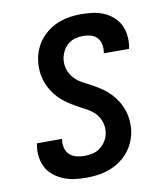

<svg xmlns="http://www.w3.org/2000/svg" viewBox="-84 -813 768 890"><g transform="rotate(-10 300.0 -367.5)"><path d="M252 8Q223 8 196 4.5Q169 1 144.5 -9Q120 -19 99 -35.5Q78 -52 66 -74.5Q54 -97 50 -124.5Q46 -152 51 -180L52 -189H171L170 -185Q167 -165 172 -146Q177 -127 190 -115Q203 -103 221.5 -98Q240 -93 260 -93Q279 -93 298.5 -97.5Q318 -102 334.5 -114.5Q351 -127 361.5 -145Q372 -163 375 -182Q379 -208 371 -232.5Q363 -257 346 -274.5Q329 -292 307 -303.5Q285 -315 263.5 -327Q242 -339 221.5 -353Q201 -367 184 -384.5Q167 -402 154 -423Q141 -444 133 -468Q125 -492 123 -517.5Q121 -543 125 -570Q129 -595 139.5 -619.5Q150 -644 167.5 -665Q185 -686 208 -702Q231 -718 256 -727Q281 -736 306.5 -739.5Q332 -743 357 -743Q385 -743 412 -739.5Q439 -736 462.5 -726Q486 -716 506 -699Q526 -682 537.5 -659Q549 -636 552 -609.5Q555 -583 551 -555L549 -546H430L431 -550Q434 -569 430.5 -587.5Q427 -606 415 -619Q403 -632 385.5 -637Q368 -642 349 -642Q331 -642 312 -637Q293 -632 278 -619.5Q263 -607 254 -589.5Q245 -572 242 -554Q238 -527 246 -503Q254 -479 270.5 -461Q287 -443 309 -431.5Q331 -420 353 -408Q375 -396 395.5 -382Q416 -368 433 -350.5Q450 -333 463 -312Q476 -291 484 -267.5Q492 -244 494 -218Q496 -192 492 -165Q488 -140 476.5 -114.5Q465 -89 446.5 -68Q428 -47 405 -32Q382 -17 356.5 -8Q331 1 304 4.5Q277 8 252 8Z"/></g></svg>

Font: Iosevka HT Extended
Style: Bold Italic
Weight: 700
Width: 7
Italic angle: -9°
Monospace: yes
Designer: Belleve Invis
Foundry: Belleve Invis
Version: Version 32.3.0; ttfautohint (v1.8.4)